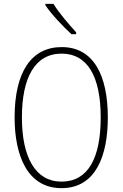

<svg xmlns="http://www.w3.org/2000/svg" viewBox="-20 -969 638 999"><path d="M258 -949H216V-942C248 -894 309 -830 352 -791H376V-801C337 -844 289 -899 258 -949ZM541 -358C541 -575 468 -724 301 -724C142 -724 56 -593 56 -358C56 -161 122 10 300 10C477 10 541 -156 541 -358ZM94 -358C94 -564 161 -690 301 -690C435 -690 504 -571 504 -358C504 -146 438 -24 300 -24C164 -24 94 -151 94 -358Z"/></svg>

Font: Noto Sans Bengali Condensed ExtraLight
Style: Regular
Weight: 200
Width: 3
Designer: Joana Ranito - Universal Thirst; Jelle Bosma - Monotype Design Team
Foundry: Universal Thirst ehf.
Version: Version 3.000